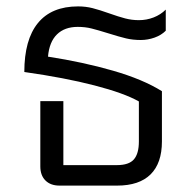

<svg xmlns="http://www.w3.org/2000/svg" viewBox="-20 -580 604 600"><path d="M106 -60V-264H178V-64H345Q383 -64 398.5 -82Q414 -100 414 -138V-263Q368 -289 275.5 -313Q183 -337 56 -355Q56 -456 98.5 -508Q141 -560 224 -560Q248 -560 269.5 -554.5Q291 -549 322 -538Q350 -528 371 -522.5Q392 -517 414 -517Q438 -517 460 -525.5Q482 -534 498 -550V-484Q484 -470 463 -462.5Q442 -455 420 -455Q395 -455 374 -460Q353 -465 318 -476Q286 -486 266 -491Q246 -496 223 -496Q182 -496 158 -472.5Q134 -449 130 -403Q240 -386 333.5 -359Q427 -332 486 -295V-138Q486 -70 450.5 -35Q415 0 346 0H166Q138 0 122 -16Q106 -32 106 -60Z"/></svg>

Font: Stavian Regular
Style: Regular
Weight: 400
Version: Version 1.000; ttfautohint (v1.6)